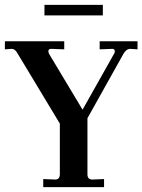

<svg xmlns="http://www.w3.org/2000/svg" viewBox="-23 -766 583 786"><path d="M154 0V-33L203 -31Q222 -31 222 -53V-260L49 -547Q39 -566 25 -566L-3 -564V-597H240V-564L187 -566H186Q175 -566 175 -556Q175 -550 180 -542L315 -317L444 -546Q447 -550 447 -556Q447 -566 437 -566L385 -564V-597H540V-564L510 -566Q494 -566 482 -545L335 -282V-52Q335 -31 355 -31L403 -33V0ZM159 -703V-746H398V-703Z"/></svg>

Font: UnnaMedium
Style: Regular
Weight: 500
Designer: Jorge de Buen Unna
Foundry: Omnibus-Type
Version: Version 2.008;hotconv 1.0.109;makeotfexe 2.5.65596